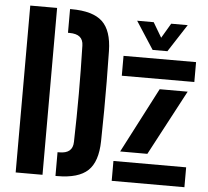

<svg xmlns="http://www.w3.org/2000/svg" viewBox="-55 -859 994 917"><g transform="rotate(5 442.0 -400.0)"><path d="M53.2 0V-800H181.9V0ZM244 0V-113.8H252.4Q285.3 -113.8 301.3 -127.8Q317.3 -141.7 317.8 -169.7Q319.4 -230.3 320.2 -287.3Q321 -344.4 321 -400.4Q321 -456.5 320.2 -513.7Q319.4 -571 317.8 -631.2Q317.3 -658.8 301 -672.5Q284.7 -686.2 250.7 -686.2H244V-800H250.7Q353.4 -800 399.1 -757.3Q444.7 -714.6 446.5 -616.7Q448 -539.5 448.5 -469.9Q449 -400.4 448.5 -330.9Q448 -261.4 446.5 -184.2Q444.7 -85.8 399.4 -42.9Q354 0 252.4 0ZM513.6 0V-95.3H862.2V0ZM517.9 -504.3V-599.6L865.6 -600V-504.7ZM541.6 -143.3 703.7 -455.9H837.9L672 -143.3ZM653.8 -640 568.1 -772.4H647.4L689.4 -701.5L731.3 -772.4H810.5L724.7 -640Z"/></g></svg>

Font: Big Shoulders Stencil Text SC Thin
Style: Regular
Weight: 100
Designer: Patric King
Foundry: XO Type Co
Version: Version 2.001